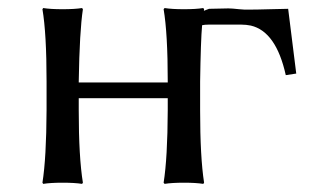

<svg xmlns="http://www.w3.org/2000/svg" viewBox="-20 -452 764 475"><path d="M497.1 -430.2 544.9 -431.2Q553.7 -431.2 571.8 -429.2Q587.4 -427.7 594.2 -428.2Q614.3 -428.2 648.4 -429.2Q678.7 -430.2 692.9 -430.2L712.9 -270L687 -266.1Q663.1 -374 600.6 -388.7Q588.9 -391.1 577.1 -391.1H496.1Q486.3 -391.1 480 -389.6Q476.6 -351.6 475.1 -250V-179.2Q475.1 -63 484.9 0L482.9 2.9Q464.8 0 435.1 0Q405.3 0 387.2 2.9L384.8 0Q394.5 -61 395 -179.2V-209H174.8V-179.2Q174.8 -63 185.1 0L183.1 2.9Q165 0 134.8 0Q105 0 86.9 2.9L85 0Q94.7 -61 95.2 -179.2V-250Q95.2 -369.1 85 -429.2L86.9 -432.1Q105 -429.2 134.8 -429.2Q164.6 -429.2 183.1 -432.1L185.1 -429.2Q176.8 -375 174.8 -250V-248H395V-250Q395 -369.1 384.8 -429.2L387.2 -432.1Q405.3 -429.2 435.1 -429.2Q464.8 -429.2 482.9 -432.1L484.9 -429.2L484.4 -425.3Z"/></svg>

Font: Linux Biolinum Capitals O
Style: Small Caps
Weight: 400
Designer: Philipp H. Poll
Foundry: Philipp H. Poll
Version: Version 1.0.4